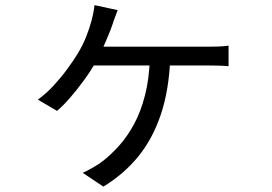

<svg xmlns="http://www.w3.org/2000/svg" viewBox="-20 -632 1040 734"><path d="M429.9 -593.3Q424.7 -579 419.7 -566.4Q414.7 -553.8 411 -541Q403.8 -519.9 392.8 -493.6Q381.9 -467.2 370 -441.5Q358.2 -415.8 347.2 -396.8Q329.2 -364.2 302.8 -327.7Q276.4 -291.2 249 -259.6Q221.6 -227.9 198 -208.1L124.7 -251.1Q156.5 -274 184.6 -304.5Q212.7 -334.9 236.3 -367Q259.9 -399 276.1 -425.4Q295.9 -457.8 309.1 -490.9Q322.3 -524 330 -553.2Q333.6 -567.1 336.7 -582.7Q339.8 -598.3 341.2 -612.4ZM329.9 -453.5Q342.8 -453.5 378 -453.5Q413.2 -453.5 460.6 -453.5Q508.1 -453.5 559.2 -453.5Q610.4 -453.5 656.4 -453.5Q702.5 -453.5 734.7 -453.5Q766.9 -453.5 775.6 -453.5Q792 -453.5 813.9 -454.1Q835.8 -454.8 853.8 -457.6V-378.9Q834.2 -380.7 812.4 -381.2Q790.6 -381.7 775.6 -381.7Q766.9 -381.7 734.7 -381.7Q702.5 -381.7 655.9 -381.7Q609.4 -381.7 557.7 -381.7Q506.1 -381.7 458.1 -381.7Q410.2 -381.7 373.8 -381.7Q337.4 -381.7 322.5 -381.7ZM631 -412.5Q626.4 -288.4 595 -194.7Q563.6 -101 508.3 -33.4Q452.9 34.3 375.1 81.4L296.2 28.7Q311.9 22 335.9 8.2Q360 -5.6 374.5 -17.3Q405.6 -41.8 436.3 -76.2Q466.9 -110.6 492.5 -157.5Q518.1 -204.5 534.3 -267.7Q550.6 -330.9 553 -412.5Z"/></svg>

Font: Noto Sans HK Thin
Style: Regular
Weight: 100
Designer: Ryoko NISHIZUKA 西塚涼子 (kana, bopomofo & ideographs); Paul D. Hunt (Latin, Greek & Cyrillic); Sandoll Communications 산돌커뮤니
Foundry: Adobe
Version: Version 2.004-H2;hotconv 1.0.118;makeotfexe 2.5.65603